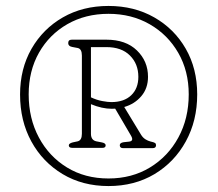

<svg xmlns="http://www.w3.org/2000/svg" viewBox="-20 -767 732 646"><path d="M345 -141Q258 -141 190.8 -181.2Q123.5 -221.5 85.5 -291Q47.5 -360.5 47.5 -449Q47.5 -535.5 86 -602.8Q124.5 -670 191.5 -708.5Q258.5 -747 345 -747Q431.5 -747 499 -708.5Q566.5 -670 605 -603Q643.5 -536 643.5 -449.5Q643.5 -361 605.2 -291.2Q567 -221.5 499.8 -181.2Q432.5 -141 345 -141ZM345 -166.5Q423.5 -166.5 484.5 -203.5Q545.5 -240.5 580.2 -304.5Q615 -368.5 615 -449.5Q615 -528 579.8 -589.2Q544.5 -650.5 483.5 -685.5Q422.5 -720.5 345 -720.5Q267.5 -720.5 206.8 -685.8Q146 -651 111.2 -589.8Q76.5 -528.5 76.5 -449.5Q76.5 -368.5 110.8 -304.5Q145 -240.5 205.5 -203.5Q266 -166.5 345 -166.5ZM478 -508.5Q478 -470 455.5 -443.5Q433 -417 398 -407L455 -313Q461 -303.5 469.5 -298.2Q478 -293 486 -291Q498 -288.5 501.5 -286Q505 -283.5 505 -278.5Q505 -268.5 493.5 -268.5H394.5Q383 -268.5 383 -278.5Q383 -286.5 396 -288.5L414.5 -290.5Q431.5 -292.5 420.5 -311L367.5 -401.5Q362 -401 356.5 -401Q323 -401 286 -416.5V-317Q286 -295.5 304 -291.5L322 -288Q335.5 -285.5 335.5 -278Q335.5 -269.5 324.5 -269.5H223.5Q211.5 -269.5 211.5 -278Q211.5 -284.5 225 -288L241.5 -291.5Q255.5 -295 255.5 -317V-580Q255.5 -602.5 241.5 -605.5L223 -609Q209.5 -611.5 209.5 -622Q209.5 -633.5 221.5 -633.5H338Q403.5 -633.5 440.8 -597.2Q478 -561 478 -508.5ZM286 -608.5V-439.5Q305 -430.5 324 -427Q343 -423.5 354.5 -423.5Q397.5 -423.5 421.5 -446.5Q445.5 -469.5 445.5 -508.5Q445.5 -552 417.2 -580.2Q389 -608.5 338 -608.5Z"/></svg>

Font: Fraunces 72pt SuperSoft Thin
Style: Regular
Weight: 100
Version: Version 1.000;[b76b70a41]